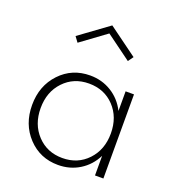

<svg xmlns="http://www.w3.org/2000/svg" viewBox="-140 -874 910 998"><g transform="rotate(20 315.5 -375.0)"><path d="M292.5 -480Q357.9 -480 410.6 -447.5Q463.4 -415 492.7 -356.9V-465.3H539.1V0H492.7V-108.4Q463.4 -50.3 410.6 -17.8Q357.9 14.6 292.5 14.6Q192.9 14.6 126.5 -55.9Q60.1 -126.5 60.1 -232.9Q60.1 -339.4 126.5 -409.7Q192.9 -480 292.5 -480ZM301.3 -438.5Q216.8 -438.5 162.1 -380.6Q107.4 -322.8 107.4 -232.9Q107.4 -143.1 162.1 -85Q216.8 -26.9 301.3 -26.9Q386.2 -26.9 440.9 -85Q495.6 -143.1 495.6 -232.9Q495.6 -323.2 440.9 -380.9Q386.2 -438.5 301.3 -438.5ZM171.4 -617.2 149.9 -646.5 310.5 -763.7 470.7 -646.5 449.7 -617.2 310.5 -719.2Z"/></g></svg>

Font: Spartan MB Light
Style: Regular
Weight: 300
Designer: Matt Bailey, Mirko Velimirovic
Foundry: Matt Bailey
Version: Version 1.005